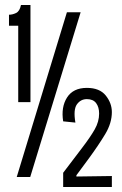

<svg xmlns="http://www.w3.org/2000/svg" viewBox="-20 -709 490 769"><path d="M53 -300V-606H16V-650Q30 -650 44.5 -657Q59 -664 64 -689H102V-300ZM47 0 248 -660H303L101 0ZM233 40V-17L306 -113Q342 -160 359.5 -191Q377 -222 377 -254Q377 -280 365 -296Q353 -312 328 -312Q303 -312 288 -291Q273 -270 282 -218L233 -223Q224 -280 248.5 -318.5Q273 -357 328 -357Q379 -357 403.5 -326.5Q428 -296 428 -260Q428 -216 401.5 -172Q375 -128 337 -76L286 -7V-2L428 -4V40Z"/></svg>

Font: Bricolage Grotesque 96pt Condensed ExtraLight
Style: Regular
Weight: 200
Width: 3
Designer: Mathieu Triay
Foundry: Atelier Triay
Version: Version 1.001; ttfautohint (v1.8.4.7-5d5b);gftools[0.9.33.de